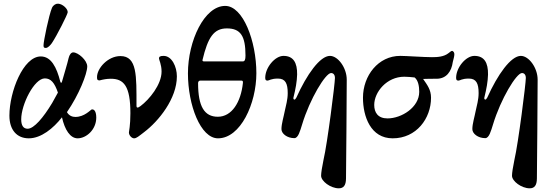

<svg xmlns="http://www.w3.org/2000/svg" viewBox="-20 -736 3000 1041"><path d="M228 -476C240 -476 253 -491 261 -502C288 -542 346 -657 347 -669C349 -687 320 -715 295 -716C284 -717 269 -709 262 -694C245 -654 216 -512 216 -491C216 -481 217 -476 228 -476ZM136 14C203 14 269 -40 316 -100C331 -32 361 14 401 14C447 14 502 -32 502 -99C502 -113 499 -143 480 -143C480 -143 479 -143 478 -143C470 -140 438 -102 389 -102C374 -102 355 -107 343 -128C408 -222 453 -336 453 -376C453 -409 404 -452 377 -452C365 -452 356 -438 352 -421C345 -390 329 -339 316 -293C315 -289 313 -287 312 -287C310 -287 308 -289 307 -293C287 -372 257 -430 201 -430C106 -430 31 -239 31 -109C31 -31 72 14 136 14ZM130 -38C105 -38 95 -58 95 -89C95 -170 166 -311 223 -311C256 -311 276 -287 294 -234C283 -215 273 -196 263 -178C215 -98 164 -38 130 -38Z M707 14C720 14 732 3 762 -20C840 -79 939 -201 939 -322C939 -374 912 -433 867 -433C847 -433 842 -428 842 -419C842 -412 856 -386 856 -348C856 -277 789 -196 742 -161C731 -153 729 -153 725 -153C720 -153 720 -160 720 -164C720 -325 724 -432 633 -432C565 -432 506 -366 506 -318C506 -306 507 -300 520 -300C538 -305 559 -309 581 -309C651 -309 687 -270 687 -122C687 -56 679 -22 679 -18C679 -1 695 14 707 14Z M1162 14C1284 14 1370 -174 1370 -339C1370 -513 1298 -704 1201 -704C1088 -704 999 -515 999 -338C999 -167 1067 14 1162 14ZM1086 -403C1082 -403 1076 -405 1078 -411C1107 -533 1139 -582 1210 -582C1285 -582 1311 -540 1311 -435C1311 -412 1307 -403 1296 -403ZM1161 -103C1088 -103 1054 -159 1054 -285C1054 -293 1058 -299 1066 -299H1289C1296 -299 1298 -295 1297 -286C1286 -182 1237 -103 1161 -103Z M1817 285C1842 285 1856 270 1856 231C1857 57 1860 -129 1860 -304C1860 -369 1812 -433 1769 -433C1715 -433 1643 -332 1587 -207C1582 -199 1580 -196 1576 -196C1574 -196 1569 -199 1571 -207C1583 -255 1590 -294 1591 -332C1592 -397 1570 -433 1517 -433C1471 -433 1418 -370 1418 -314C1418 -302 1422 -299 1431 -299C1439 -299 1449 -310 1487 -310C1527 -310 1540 -284 1540 -231C1540 -195 1530 -163 1524 -134C1518 -102 1506 -65 1506 -36C1506 -11 1537 13 1576 13C1597 13 1607 -26 1618 -61C1660 -200 1745 -340 1775 -340C1788 -340 1796 -330 1796 -313C1796 -283 1755 42 1734 131C1726 170 1721 201 1721 217C1721 246 1772 285 1817 285Z M2109 14C2238 14 2317 -94 2317 -206C2317 -250 2296 -276 2274 -308C2290 -309 2331 -309 2347 -309C2400 -309 2428 -348 2435 -400C2444 -435 2449 -451 2433 -460C2426 -461 2422 -455 2412 -448C2387 -428 2352 -426 2322 -426C2278 -426 2182 -433 2150 -433C2031 -433 1948 -326 1948 -206C1948 -104 1990 14 2109 14ZM2081 -94C2029 -94 2009 -126 2009 -167C2009 -237 2077 -320 2172 -320C2189 -320 2210 -318 2228 -316C2248 -300 2253 -267 2253 -238C2253 -154 2157 -94 2081 -94Z M2852 285C2877 285 2891 270 2891 231C2892 57 2895 -129 2895 -304C2895 -369 2847 -433 2804 -433C2750 -433 2678 -332 2622 -207C2617 -199 2615 -196 2611 -196C2609 -196 2604 -199 2606 -207C2618 -255 2625 -294 2626 -332C2627 -397 2605 -433 2552 -433C2506 -433 2453 -370 2453 -314C2453 -302 2457 -299 2466 -299C2474 -299 2484 -310 2522 -310C2562 -310 2575 -284 2575 -231C2575 -195 2565 -163 2559 -134C2553 -102 2541 -65 2541 -36C2541 -11 2572 13 2611 13C2632 13 2642 -26 2653 -61C2695 -200 2780 -340 2810 -340C2823 -340 2831 -330 2831 -313C2831 -283 2790 42 2769 131C2761 170 2756 201 2756 217C2756 246 2807 285 2852 285Z"/></svg>

Font: EB Garamond
Style: Bold
Weight: 700
Designer: Georg Duffner and Octavio Pardo
Foundry: Georg Duffner
Version: Version 1.000;PS 001.000;hotconv 1.0.88;makeotf.lib2.5.64775